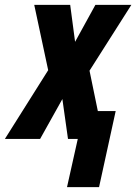

<svg xmlns="http://www.w3.org/2000/svg" viewBox="-69 -568 557 785"><path d="M249 0H209L186 -163L95 0H-49L128 -281L71 -548H218L238 -397L321 -548H468L297 -279L331 -114H404L336 197H205Z"/></svg>

Font: Noto Sans Display Ex Bold Cond
Style: Italic
Weight: 800
Width: 3
Italic angle: -12°
Designer: Monotype Design team
Foundry: Monotype Imaging Inc.
Version: Version 1.000